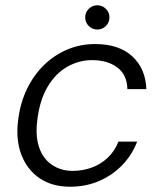

<svg xmlns="http://www.w3.org/2000/svg" viewBox="-20 -696 608 728"><path d="M245 12Q178 12 130.5 -20Q83 -52 61 -109.5Q39 -167 49 -242Q57 -307 83 -360Q109 -413 148 -450.5Q187 -488 236 -508.5Q285 -529 340 -529Q431 -529 481.5 -482.5Q532 -436 535 -358H463Q462 -412 425 -440Q388 -468 329 -468Q279 -468 234.5 -442.5Q190 -417 160.5 -367Q131 -317 122 -245Q115 -196 122.5 -159Q130 -122 149 -97.5Q168 -73 195.5 -60.5Q223 -48 255 -48Q293 -48 327.5 -60.5Q362 -73 388.5 -98Q415 -123 429 -159H500Q481 -109 444 -70.5Q407 -32 356.5 -10Q306 12 245 12ZM349 -584Q330 -584 316.5 -597.5Q303 -611 303 -630Q303 -649 316.5 -662.5Q330 -676 349 -676Q368 -676 381.5 -662.5Q395 -649 395 -630Q395 -611 381.5 -597.5Q368 -584 349 -584Z"/></svg>

Font: DM Sans 11pt Light
Style: Italic
Weight: 300
Italic angle: -10°
Version: Version 4.004;gftools[0.9.30]